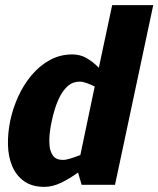

<svg xmlns="http://www.w3.org/2000/svg" viewBox="-20 -720 617 748"><path d="M291 -402Q264 -402 245.5 -386Q227 -370 214.5 -346Q202 -322 194 -296Q186 -270 182 -250Q177 -229 174 -203Q171 -177 173 -153Q175 -129 187 -113Q199 -97 225 -97Q237 -97 254.5 -102.5Q272 -108 293 -116L349 -383Q333 -391 317.5 -396.5Q302 -402 291 -402ZM417 -700H577L443 -70L428 0H298L284 -48Q253 -25 219 -8.5Q185 8 153 8Q105 8 74 -14Q43 -36 27.5 -73Q12 -110 11 -156Q10 -202 20 -250Q30 -298 51 -344Q72 -390 103 -427Q134 -464 174 -486Q214 -508 262 -508Q293 -508 318.5 -493Q344 -478 365 -456Z"/></svg>

Font: Epunda Sans ExtraBold
Style: Italic
Weight: 800
Italic angle: -12.0243°
Designer: Simon Atzbach
Foundry: typofactur
Version: Version 2.204; ttfautohint (v1.8.4.7-5d5b)